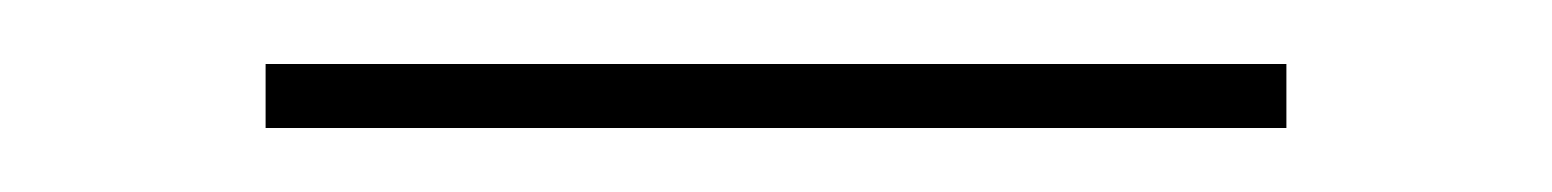

<svg xmlns="http://www.w3.org/2000/svg" viewBox="-20 -348 485 60"><path d="M382 -328V-308H63V-328Z"/></svg>

Font: Blinker Thin
Style: Regular
Weight: 100
Designer: Juergen Huber
Foundry: supertype
Version: Version 1.017;hotconv 1.0.117;makeotfexe 2.5.65602